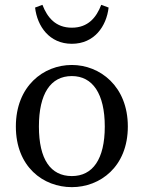

<svg xmlns="http://www.w3.org/2000/svg" viewBox="-20 -754 589 787"><path d="M274.5 13.1C389.9 13.1 504 -70.1 504 -235.5C504 -400.9 389.2 -487.7 274.5 -487.7C157.9 -487.7 45 -400.8 45 -235.5C45 -70.2 157.1 13.1 274.5 13.1ZM274.5 -32.3C187.3 -32.3 139.5 -100.9 139.5 -235.4C139.5 -369.8 187.3 -442.2 274.5 -442.2C359.7 -442.2 409.5 -369.8 409.5 -235.4C409.5 -100.9 359.7 -32.3 274.5 -32.3ZM123.8 -723C132.6 -646.5 182.1 -574.5 274.5 -574.5C366.9 -574.5 416.4 -646.5 425.2 -723L395 -734.2C375.1 -682.4 341 -640.5 274.5 -640.5C208 -640.5 174 -682.3 153.9 -734.2L123.8 -723Z"/></svg>

Font: Source Serif Variable
Style: Regular
Weight: 389
Designer: Frank Grießhammer
Foundry: Adobe Systems Incorporated
Version: Version 3.001;hotconv 1.0.111;makeotfexe 2.5.65597